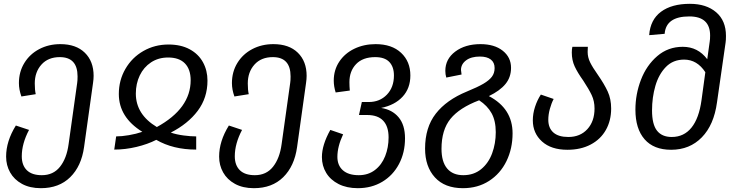

<svg xmlns="http://www.w3.org/2000/svg" viewBox="-20 -771 3860 1005"><path d="M470 -374Q470 -357 467 -337L420 -1Q406 99 347.5 156.5Q289 214 194 214Q136 214 95 191.5Q54 169 33 131.5Q12 94 12 49Q12 -32 63 -114L132 -91Q94 -19 94 47Q94 94 120.5 120Q147 146 199 146Q259 146 294 102Q329 58 339 -16L384 -337Q386 -349 386 -371Q386 -472 293 -472Q232 -472 197 -433Q162 -394 162 -334Q162 -300 167 -278L92 -266Q79 -302 79 -336Q79 -395 107.5 -441.5Q136 -488 185.5 -514Q235 -540 296 -540Q378 -540 424 -495Q470 -450 470 -374Z M1066 -349Q1066 -259 1015 -191Q964 -123 874 -77Q903 -67 940.5 -62Q978 -57 1007 -57V12Q886 12 798 -39Q753 -16 694.5 -2Q636 12 578 12L588 -57Q617 -57 655 -63.5Q693 -70 725 -81Q602 -157 602 -279Q602 -351 636.5 -410.5Q671 -470 730.5 -504Q790 -538 862 -538Q927 -538 973 -513Q1019 -488 1042.5 -445Q1066 -402 1066 -349ZM801 -106Q978 -203 978 -351Q978 -408 948 -439Q918 -470 860 -470Q809 -470 770.5 -444.5Q732 -419 711.5 -376Q691 -333 691 -281Q691 -172 801 -106Z M1585 -374Q1585 -357 1582 -337L1535 -1Q1521 99 1462.5 156.5Q1404 214 1309 214Q1251 214 1210 191.5Q1169 169 1148 131.5Q1127 94 1127 49Q1127 -32 1178 -114L1247 -91Q1209 -19 1209 47Q1209 94 1235.5 120Q1262 146 1314 146Q1374 146 1409 102Q1444 58 1454 -16L1499 -337Q1501 -349 1501 -371Q1501 -472 1408 -472Q1347 -472 1312 -433Q1277 -394 1277 -334Q1277 -300 1282 -278L1207 -266Q1194 -302 1194 -336Q1194 -395 1222.5 -441.5Q1251 -488 1300.5 -514Q1350 -540 1411 -540Q1493 -540 1539 -495Q1585 -450 1585 -374Z M2100 -47Q2100 28 2068.5 87.5Q2037 147 1981 180.5Q1925 214 1853 214Q1795 214 1752.5 192.5Q1710 171 1687.5 134Q1665 97 1665 51Q1665 -12 1709 -91L1776 -68Q1746 -4 1746 50Q1746 95 1775 120.5Q1804 146 1858 146Q1907 146 1942.5 119Q1978 92 1996 46.5Q2014 1 2014 -52Q2014 -109 1986 -139Q1958 -169 1902 -169H1859L1874 -237H1910Q1968 -237 2005 -275.5Q2042 -314 2042 -376Q2042 -421 2018 -446.5Q1994 -472 1944 -472Q1879 -472 1844 -435.5Q1809 -399 1809 -341Q1809 -319 1811 -297L1737 -287Q1727 -319 1727 -349Q1727 -405 1756 -448.5Q1785 -492 1835 -516Q1885 -540 1946 -540Q2031 -540 2079.5 -494.5Q2128 -449 2128 -376Q2128 -309 2087.5 -265Q2047 -221 1975 -206Q2033 -197 2066.5 -157Q2100 -117 2100 -47Z M2663 -73Q2663 7 2631 72.5Q2599 138 2540 176Q2481 214 2403 214Q2308 214 2256.5 157.5Q2205 101 2205 7Q2205 -104 2261 -176Q2317 -248 2424 -292Q2480 -315 2510 -332.5Q2540 -350 2554.5 -369Q2569 -388 2569 -415Q2569 -444 2549 -459.5Q2529 -475 2492 -475Q2446 -475 2419.5 -455Q2393 -435 2393 -405Q2393 -399 2396 -381L2316 -365Q2311 -382 2311 -400Q2311 -462 2363 -501Q2415 -540 2495 -540Q2568 -540 2611.5 -505.5Q2655 -471 2655 -416Q2655 -367 2626 -331.5Q2597 -296 2539 -268Q2663 -203 2663 -73ZM2575 -79Q2575 -139 2553 -178.5Q2531 -218 2488 -246Q2385 -207 2338 -149Q2291 -91 2291 8Q2291 76 2320.5 111Q2350 146 2405 146Q2460 146 2498.5 114.5Q2537 83 2556 31.5Q2575 -20 2575 -79Z M3109 -380Q3143 -331 3161 -292Q3179 -253 3179 -203Q3179 -140 3151.5 -91Q3124 -42 3072 -14.5Q3020 13 2950 13Q2865 13 2817 -30.5Q2769 -74 2769 -141Q2769 -176 2780.5 -211.5Q2792 -247 2811 -276L2878 -253Q2866 -230 2858 -200.5Q2850 -171 2850 -144Q2850 -101 2876.5 -77.5Q2903 -54 2955 -54Q3017 -54 3054.5 -95Q3092 -136 3092 -203Q3092 -242 3077 -273.5Q3062 -305 3033 -349Q3003 -391 2988 -423.5Q2973 -456 2973 -496Q2973 -514 2976 -526H3057Q3056 -517 3056 -499Q3056 -471 3069 -444.5Q3082 -418 3109 -380Z M3780 -583Q3780 -560 3778 -548L3733 -235Q3717 -117 3653.5 -52Q3590 13 3493 13Q3402 13 3354 -42Q3306 -97 3306 -197Q3306 -278 3335 -353.5Q3364 -429 3420.5 -477.5Q3477 -526 3554 -526Q3633 -526 3682 -461L3695 -554Q3697 -565 3697 -585Q3697 -685 3588 -685Q3466 -685 3459 -594L3378 -587Q3384 -668 3440 -709.5Q3496 -751 3591 -751Q3677 -751 3728.5 -707Q3780 -663 3780 -583ZM3652 -247 3672 -393Q3629 -459 3561 -459Q3503 -459 3465.5 -420.5Q3428 -382 3410.5 -321.5Q3393 -261 3393 -193Q3393 -120 3419 -87Q3445 -54 3496 -54Q3560 -54 3599.5 -103Q3639 -152 3652 -247Z"/></svg>

Font: FiraGO Book
Style: Italic
Weight: 350
Italic angle: -8°
Designer: bBox Type GmbH
Foundry: bBox Type GmbH
Version: Version 1.001